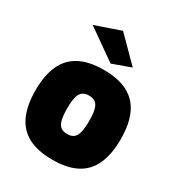

<svg xmlns="http://www.w3.org/2000/svg" viewBox="-178 -851 905 978"><g transform="rotate(30 275.0 -361.5)"><path d="M274.9 12.6Q188.4 12.6 132.9 -16.8Q77.3 -46.1 50.9 -105.1Q24.4 -164 24.4 -252.1Q24.4 -339.6 50.9 -398.1Q77.3 -456.5 132.9 -485.9Q188.4 -515.3 274.9 -515.3Q361.9 -515.3 417.1 -485.9Q472.4 -456.5 498.8 -398.1Q525.3 -339.6 525.3 -252.1Q525.3 -164 498.8 -105.1Q472.4 -46.1 417.1 -16.8Q361.9 12.6 274.9 12.6ZM274.9 -138.5Q300.2 -138.5 314.1 -150.3Q328 -162 333.7 -187.5Q339.5 -213 339.5 -252.1Q339.5 -292.3 333.7 -316.7Q328 -341.2 314.1 -352.7Q300.2 -364.3 274.9 -364.3Q250 -364.3 235.9 -352.7Q221.7 -341.2 216 -316.5Q210.2 -291.7 210.2 -252.1Q210.2 -213 216 -187.5Q221.7 -162 235.9 -150.3Q250 -138.5 274.9 -138.5ZM287.6 -560.1 110.3 -685 259.2 -736.4 395.6 -599Z"/></g></svg>

Font: TitilliumWeb ExtraLight
Style: Regular
Weight: 400
Designer: Mohamed Gaber, Accademia di Belle Arti di Urbino and others
Foundry: Kief Type Foundry, Accademia di Belle Arti di Urbino and others
Version: Version 3.000; ttfautohint (v1.8.2)